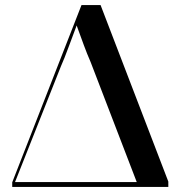

<svg xmlns="http://www.w3.org/2000/svg" viewBox="-20 -734 711 754"><path d="M28 0H641V-21L375 -714H300L28 -18ZM39 -19 219 -473Q232 -502 251 -553.5Q270 -605 281 -634Q297 -590 309.5 -556Q322 -522 336 -490L517 -19Z"/></svg>

Font: Noto Serif Display Semi
Style: Regular
Weight: 600
Designer: Monotype Design Team
Foundry: Monotype Imaging Inc.
Version: Version 1.900